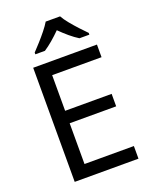

<svg xmlns="http://www.w3.org/2000/svg" viewBox="-170 -1036 897 1129"><g transform="rotate(-20 278.0 -472.0)"><path d="M496 0H97V-714H496V-635H187V-412H478V-334H187V-79H496ZM349 -944Q361 -922 383.5 -894.5Q406 -867 430.5 -840.5Q455 -814 474 -795V-784H412Q386 -800 358 -823.5Q330 -847 303 -874Q276 -847 249 -824Q222 -801 196 -784H136V-795Q155 -815 178.5 -841Q202 -867 224 -894.5Q246 -922 259 -944Z"/></g></svg>

Font: Noto Sans Old Italic
Style: Regular
Weight: 400
Designer: Monotype Design Team
Foundry: Monotype Imaging Inc.
Version: Version 2.003; ttfautohint (v1.8.4.7-5d5b)